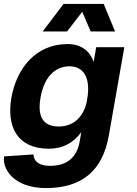

<svg xmlns="http://www.w3.org/2000/svg" viewBox="-37 -740 695 976"><path d="M197 216C377 216 484 130 516 -50L595 -500H452L439 -425C419 -484 373 -516 306 -516C146 -516 48 -394 21 -244C-5 -94 52 16 212 16C279 16 336 -12 376 -68L368 -20C348 90 267 103 217 103C167 103 136 85 133 45L-16 55C-27 113 27 216 197 216ZM169 -244C190 -364 256 -403 316 -403C373 -403 422 -365 409 -254L403 -218C380 -126 319 -97 262 -97C202 -97 148 -124 169 -244ZM180 -580H304L381 -680L424 -580H548L490 -720H286Z"/></svg>

Font: Uncut Sans
Style: Bold Italic
Weight: 700
Italic angle: -10°
Designer: Kasper Nordkvist
Foundry: Uncut Type
Version: Version 1.111;FEAKit 1.0